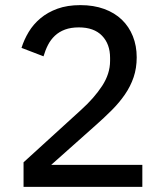

<svg xmlns="http://www.w3.org/2000/svg" viewBox="-20 -730 640 750"><path d="M536 0H72V-96L297 -301Q348 -347 379 -394.5Q410 -442 410 -492V-504Q410 -558 378.5 -590.5Q347 -623 288 -623Q257 -623 234 -614.5Q211 -606 194.5 -590.5Q178 -575 167.5 -554.5Q157 -534 150 -510L64 -543Q74 -575 92 -605Q110 -635 138 -658.5Q166 -682 204.5 -696Q243 -710 294 -710Q346 -710 387 -695Q428 -680 456 -653Q484 -626 499 -588.5Q514 -551 514 -506Q514 -464 502 -428.5Q490 -393 468 -361Q446 -329 416.5 -299.5Q387 -270 353 -240L180 -86H536Z"/></svg>

Font: IBM Plex Sans Devanagari Text
Style: Regular
Weight: 450
Designer: Mike Abbink, Paul van der Laan, Pieter van Rosmalen, Erin McLaughlin
Foundry: Bold Monday
Version: Version 1.1